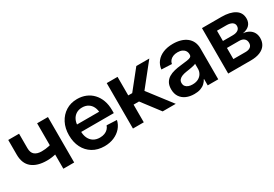

<svg xmlns="http://www.w3.org/2000/svg" viewBox="22 -1217 2727 1912"><g transform="rotate(-30 1385.5 -260.5)"><path d="M290.5 -151.4Q179.2 -151.4 118.2 -201.7Q57.1 -252 57.1 -354V-522.5H181.6V-356.4Q181.6 -303.7 210.2 -280.5Q238.8 -257.3 290.5 -257.3Q334 -257.3 372.8 -265.9Q411.6 -274.4 454.1 -289.6V-183.6Q433.1 -174.8 406.5 -167.5Q379.9 -160.2 350.3 -155.8Q320.8 -151.4 290.5 -151.4ZM389.2 0V-522.5H513.7V0Z M858.9 11.7Q780.8 11.7 723.4 -22.9Q666 -57.6 635 -118.9Q604 -180.2 604 -259.8Q604 -339.8 635.7 -401.4Q667.5 -462.9 723.6 -498Q779.8 -533.2 853 -533.2Q907.7 -533.2 952.9 -514.4Q998 -495.6 1031.2 -460.2Q1064.5 -424.8 1082.8 -375Q1101.1 -325.2 1101.1 -263.2V-228.5H655.8V-313.5H1038.6L982.9 -290Q982.9 -334.5 967.5 -366.9Q952.1 -399.4 923.3 -417.2Q894.5 -435.1 854.5 -435.1Q814.9 -435.1 786.1 -417Q757.3 -398.9 741.7 -366.9Q726.1 -335 726.1 -292V-237.3Q726.1 -191.4 742.2 -157.2Q758.3 -123 788.6 -104.5Q818.8 -85.9 861.3 -85.9Q891.6 -85.9 915.3 -95Q939 -104 955.1 -120.6Q971.2 -137.2 978.5 -159.2L1094.2 -153.8Q1083.5 -105 1050.8 -67.6Q1018.1 -30.3 968.8 -9.3Q919.4 11.7 858.9 11.7Z M1189.5 0V-522.5H1314V-309.1H1359.4L1529.8 -522.5H1679.2L1476.1 -267.6L1681.6 0H1531.2L1376.5 -203.1H1314V0Z M1893.1 8.8Q1841.3 8.8 1801 -8.8Q1760.7 -26.4 1737.3 -61.3Q1713.9 -96.2 1713.9 -147.9Q1713.9 -192.4 1730.5 -221.4Q1747.1 -250.5 1775.6 -267.8Q1804.2 -285.2 1841.1 -294.2Q1877.9 -303.2 1917.5 -307.1Q1965.3 -312.5 1993.7 -316.7Q2022 -320.8 2034.7 -329.1Q2047.4 -337.4 2047.4 -355V-358.4Q2047.4 -381.8 2036.1 -399.2Q2024.9 -416.5 2003.9 -426.3Q1982.9 -436 1952.6 -436Q1922.4 -436 1899.7 -426.3Q1877 -416.5 1863.3 -399.9Q1849.6 -383.3 1846.7 -362.3L1728.5 -367.7Q1734.4 -418.5 1763.4 -455.1Q1792.5 -491.7 1841.3 -512Q1890.1 -532.2 1954.6 -532.2Q2002.4 -532.2 2042 -520.8Q2081.5 -509.3 2110.4 -486.8Q2139.2 -464.4 2154.8 -431.2Q2170.4 -397.9 2170.4 -354.5V0H2049.3V-73.2H2046.4Q2034.7 -50.3 2014.6 -31.5Q1994.6 -12.7 1964.8 -2Q1935.1 8.8 1893.1 8.8ZM1923.8 -83Q1963.9 -83 1991.5 -97.9Q2019 -112.8 2033.4 -137.5Q2047.9 -162.1 2047.9 -191.9V-250Q2042 -245.6 2030 -242.2Q2018.1 -238.8 2002 -235.6Q1985.8 -232.4 1968 -229.5Q1950.2 -226.6 1932.6 -224.1Q1905.8 -220.2 1883.5 -211.7Q1861.3 -203.1 1847.9 -188Q1834.5 -172.9 1834.5 -148.9Q1834.5 -128.4 1845.7 -113.5Q1856.9 -98.6 1877 -90.8Q1897 -83 1923.8 -83Z M2284.7 0V-522.5H2509.3Q2605.5 -522.5 2661.4 -487.5Q2717.3 -452.6 2717.3 -383.8Q2717.3 -338.9 2690.4 -310.5Q2663.6 -282.2 2611.8 -273.9Q2651.4 -270.5 2679.7 -253.9Q2708 -237.3 2723.1 -210.2Q2738.3 -183.1 2738.3 -146.5Q2738.3 -101.6 2716.3 -68.6Q2694.3 -35.6 2651.1 -17.8Q2607.9 0 2544.4 0ZM2401.4 -99.1H2541.5Q2578.1 -99.1 2598.1 -115Q2618.2 -130.9 2618.2 -160.2Q2618.2 -192.4 2598.1 -209.7Q2578.1 -227.1 2541.5 -227.1H2401.4ZM2401.4 -307.1H2513.7Q2553.7 -307.1 2575.7 -323Q2597.7 -338.9 2597.7 -367.7Q2597.7 -395 2574.5 -410.2Q2551.3 -425.3 2509.3 -425.3H2401.4Z"/></g></svg>

Font: Inter 28pt SemiBold
Style: Regular
Weight: 600
Designer: Rasmus Andersson
Foundry: rsms
Version: Version 4.001;git-66647c0bb